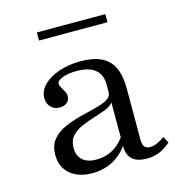

<svg xmlns="http://www.w3.org/2000/svg" viewBox="-92 -663 707 756"><g transform="rotate(-15 261.5 -285.0)"><path d="M194.4 11.3Q137.1 11.3 103.6 -17.3Q70.2 -46 70.2 -95.2Q70.2 -133.9 89.5 -157.3Q108.9 -180.6 139.5 -194.4Q170.2 -208.1 204 -216.9Q237.9 -225.8 268.1 -233.1Q298.4 -240.3 317.7 -251.2Q337.1 -262.1 337.1 -280.6V-311.3Q337.1 -352.4 311.7 -373Q286.3 -393.5 236.3 -393.5Q201.6 -393.5 178.6 -384.7Q155.6 -375.8 155.6 -362.9Q155.6 -355.6 160.9 -346.8Q166.1 -337.9 171.8 -328.2Q177.4 -318.5 177.4 -306.5Q177.4 -291.1 166.1 -281.5Q154.8 -271.8 135.5 -271.8Q113.7 -271.8 100 -286.3Q86.3 -300.8 86.3 -323.4Q86.3 -352.4 109.7 -375.8Q133.1 -399.2 172.6 -412.9Q212.1 -426.6 260.5 -426.6Q311.3 -426.6 344.4 -411.3Q377.4 -396 393.5 -362.9Q409.7 -329.8 409.7 -278.2V-66.9Q409.7 -47.6 416.9 -38.3Q424.2 -29 439.5 -29Q453.2 -29 468.5 -35.9Q483.9 -42.7 499.2 -54L513.7 -28.2Q491.9 -8.9 468.5 1.2Q445.2 11.3 415.3 11.3Q336.3 11.3 337.1 -61.3Q311.3 -25.8 275 -7.3Q238.7 11.3 194.4 11.3ZM222.6 -36.3Q257.3 -36.3 286.3 -51.2Q315.3 -66.1 337.1 -96V-238.7Q327.4 -225 304.8 -216.1Q282.3 -207.3 255.6 -199.2Q229 -191.1 204 -180.2Q179 -169.4 162.9 -151.2Q146.8 -133.1 146.8 -103.2Q146.8 -71.8 166.5 -54Q186.3 -36.3 222.6 -36.3ZM125 -547.6V-580.6H404V-547.6Z"/></g></svg>

Font: Playfair 12pt Light
Style: Regular
Weight: 300
Designer: Claus Eggers Sørensen
Foundry: Claus Eggers Sørensen
Version: Version 2.000;gftools[0.9.28]